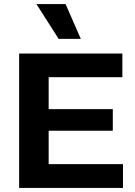

<svg xmlns="http://www.w3.org/2000/svg" viewBox="-20 -923 663 943"><path d="M74 0V-660H581V-544H219V-387H534V-281H219V-117H584V0ZM268 -732 159 -903H302L377 -732Z"/></svg>

Font: Bricolage Grotesque 10pt Bricolage Grotesque 10pt Regular
Style: Bold
Weight: 700
Designer: Mathieu Triay
Foundry: Atelier Triay
Version: Version 1.000; ttfautohint (v1.8.4.7-5d5b);gftools[0.9.32]